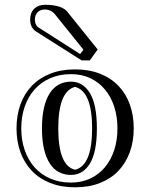

<svg xmlns="http://www.w3.org/2000/svg" viewBox="-20 -757 632 811"><path d="M279.8 -412.1Q330.1 -412.1 359.6 -364Q389.2 -315.9 389.2 -214.8Q389.2 -113.8 359.6 -65.9Q330.1 -18.1 279.8 -18.1Q252 -18.1 229.2 -29.8Q206.5 -41.5 190.7 -65.9Q174.8 -90.3 166 -127.2Q157.2 -164.1 157.2 -214.8Q157.2 -265.1 166 -302.5Q174.8 -339.8 190.7 -364Q206.5 -388.2 229.2 -400.1Q252 -412.1 279.8 -412.1ZM279.8 14.2Q325.2 14.2 361.3 -2.9Q397.5 -20 423.1 -50.5Q448.7 -81.1 462.4 -123Q476.1 -165 476.1 -214.8Q476.1 -264.6 462.4 -306.6Q448.7 -348.6 423.1 -379.2Q397.5 -409.7 361.3 -426.8Q325.2 -443.8 279.8 -443.8Q231.4 -443.8 192.4 -426.8Q153.3 -409.7 126.2 -379.4Q99.1 -349.1 84.5 -306.9Q69.8 -264.6 69.8 -214.8Q69.8 -164.6 84.5 -122.6Q99.1 -80.6 126.2 -50Q153.3 -19.5 192.4 -2.7Q231.4 14.2 279.8 14.2ZM296.9 -463.9Q356 -463.9 402.1 -445.8Q448.2 -427.7 480 -394.8Q511.7 -361.8 528.3 -315.9Q544.9 -270 544.9 -214.8Q544.9 -160.2 528.3 -114.3Q511.7 -68.4 480.2 -35.4Q448.7 -2.4 402.3 15.9Q356 34.2 296.9 34.2Q238.3 34.2 192.1 15.9Q146 -2.4 114.5 -35.4Q83 -68.4 66.4 -114Q49.8 -159.7 49.8 -214.8Q49.8 -270 66.4 -315.9Q83 -361.8 114.7 -394.8Q146.5 -427.7 192.4 -445.8Q238.3 -463.9 296.9 -463.9ZM226.1 -214.8Q226.1 -57.1 296.9 -40Q369.1 -57.1 369.1 -214.8Q369.1 -371.1 296.9 -390.1Q226.1 -371.1 226.1 -214.8ZM332.5 -546.9 214.4 -693.8Q196.8 -716.8 169.4 -716.8Q150.4 -716.8 138.9 -705.3Q127.4 -693.8 127.4 -674.8Q127.4 -649.9 145.5 -639.2L318.4 -528.8ZM264.6 -707 392.6 -547.9 359.4 -502H324.7L132.3 -624Q107.4 -640.1 107.4 -674.8Q107.4 -703.1 124.5 -720Q141.6 -736.8 169.4 -736.8Q240.7 -736.8 264.6 -707Z"/></svg>

Font: Jacques Francois Shadow
Style: Regular
Weight: 400
Designer: Alexei Vanyashin, Nikita Kanarev (i@xarsok.ru)
Foundry: Cyreal (www.cyreal.org)
Version: Version 1.003